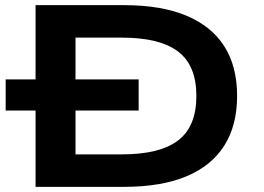

<svg xmlns="http://www.w3.org/2000/svg" viewBox="-20 -725 1025 745"><path d="M118 0V-705H462Q605 -705 702.5 -664.5Q800 -624 850 -546Q900 -468 900 -353Q900 -238 850 -159.5Q800 -81 702.5 -40.5Q605 0 462 0ZM273 -126H453Q600 -126 671 -180Q742 -234 742 -353Q742 -471 671 -525Q600 -579 453 -579H273ZM2 -296V-417H518V-296Z"/></svg>

Font: Nunito Sans 7pt Expanded
Style: Bold
Weight: 700
Width: 7
Designer: Vernon Adams
Foundry: Vernon Adams
Version: Version 3.101;gftools[0.9.27]